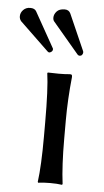

<svg xmlns="http://www.w3.org/2000/svg" viewBox="-97 -719 408 755"><g transform="rotate(5 107.0 -341.0)"><path d="M-7.8 -679.2Q9.8 -679.2 16.1 -668L94.2 -528.8Q95.2 -527.8 95.2 -524.9Q95.2 -518.6 90.3 -514.9Q85.4 -511.2 82 -511.2Q78.1 -511.2 75.2 -514.2L-39.1 -624Q-45.9 -632.3 -45.9 -643.1Q-45.9 -657.2 -35.2 -668.2Q-24.4 -679.2 -7.8 -679.2ZM127.9 -685.1Q144.5 -685.1 150.9 -670.9L213.9 -527.8Q214.8 -525.9 214.8 -522Q214.8 -518.6 211.7 -513.7Q208.5 -508.8 201.2 -508.8Q197.3 -508.8 193.8 -512.2L91.8 -632.8Q85.9 -638.7 85.9 -648.9Q85.9 -662.1 96.2 -673.6Q106.4 -685.1 127.9 -685.1ZM89.8 -234.9Q89.8 -369.6 81.1 -429.2L83 -432.1Q98.1 -431.2 126 -431.2Q153.8 -431.2 169.9 -433.1Q175.8 -433.1 177.5 -431.2Q179.2 -429.2 179.2 -422.9Q169.9 -333.5 169.9 -251V-180.2Q169.9 -71.8 179.2 0L176.8 2.9Q158.2 0 129.9 0Q101.6 0 83 2.9L81.1 0Q89.8 -64.9 89.8 -180.2Z"/></g></svg>

Font: Linux Biolinum G
Style: Regular
Weight: 400
Designer: Philipp H. Poll
Foundry: Philipp H. Poll
Version: Version 1.1.0 ; ttfautohint (v1.6)